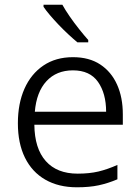

<svg xmlns="http://www.w3.org/2000/svg" viewBox="-20 -786 596 816"><path d="M290 -543Q359 -543 406 -512Q453 -481 477.5 -426.5Q502 -372 502 -300V-256H126Q127 -155 174.5 -101.5Q222 -48 310 -48Q360 -48 398 -57Q436 -66 479 -85V-24Q439 -7 399.5 1.5Q360 10 307 10Q229 10 172.5 -22.5Q116 -55 86 -116Q56 -177 56 -262Q56 -346 84 -409Q112 -472 164.5 -507.5Q217 -543 290 -543ZM290 -487Q220 -487 177.5 -441Q135 -395 128 -311H431Q431 -389 396.5 -438Q362 -487 290 -487ZM245 -766Q257 -744 276 -716.5Q295 -689 316.5 -662Q338 -635 355 -616V-606H309Q291 -621 270 -640.5Q249 -660 229 -681Q209 -702 192 -722Q175 -742 165 -757V-766Z"/></svg>

Font: Noto Sans Syriac Eastern Light
Style: Regular
Weight: 300
Designer: Patrick Giasson and the Monotype Design Team
Foundry: Monotype Imaging Inc.
Version: Version 3.001